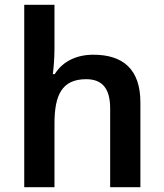

<svg xmlns="http://www.w3.org/2000/svg" viewBox="-20 -846 682 800"><path d="M207 -645V-826H81V-66H207V-331C207 -450 238 -516 339 -516C408 -516 439 -475 439 -394V-66H565V-419C565 -558 492 -618 369 -618C301 -618 242 -592 208 -537H200C203 -557 207 -602 207 -645Z"/></svg>

Font: Noto Sans Malayalam UI SemiBold
Style: Regular
Weight: 600
Designer: Jelle Bosma - Monotype Design Team
Foundry: Monotype Imaging Inc.
Version: Version 2.104